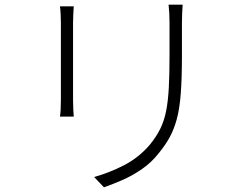

<svg xmlns="http://www.w3.org/2000/svg" viewBox="-20 -768 1040 820"><path d="M760 -748Q759 -731 758 -711.5Q757 -692 757 -670Q757 -653 757 -625.5Q757 -598 757 -571Q757 -544 757 -529Q757 -434 752 -368.5Q747 -303 735 -259Q723 -215 704.5 -181.5Q686 -148 659 -115Q628 -75 587 -46.5Q546 -18 503.5 0.5Q461 19 424 32L382 -12Q447 -30 510 -62.5Q573 -95 620 -150Q647 -183 664 -217Q681 -251 689.5 -294Q698 -337 701 -394.5Q704 -452 704 -530Q704 -546 704 -573.5Q704 -601 704 -628Q704 -655 704 -670Q704 -692 703 -711.5Q702 -731 700 -748ZM295 -741Q294 -729 293 -707.5Q292 -686 292 -672Q292 -667 292 -643Q292 -619 292 -584.5Q292 -550 292 -511Q292 -472 292 -436Q292 -400 292 -374.5Q292 -349 292 -340Q292 -321 293 -301.5Q294 -282 295 -270H236Q238 -281 239 -300Q240 -319 240 -341Q240 -349 240 -375Q240 -401 240 -436.5Q240 -472 240 -511Q240 -550 240 -584.5Q240 -619 240 -643Q240 -667 240 -672Q240 -685 239 -707Q238 -729 236 -741Z"/></svg>

Font: Noto Sans JP Thin Light
Style: Regular
Weight: 300
Version: Version 2.004-H2;hotconv 1.0.118;makeotfexe 2.5.65603